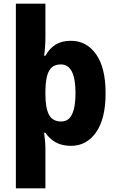

<svg xmlns="http://www.w3.org/2000/svg" viewBox="-20 -780 631 1040"><path d="M552 -275Q552 -137 500.5 -63.5Q449 10 365 10Q315 10 281 -9.5Q247 -29 226 -61H219Q222 -38 224 -15.5Q226 7 226 23V240H66V-760H226V-581Q226 -552 224 -525Q222 -498 219 -478H226Q248 -518 281.5 -538.5Q315 -559 364 -559Q449 -559 500.5 -486Q552 -413 552 -275ZM389 -276Q389 -431 310 -431Q265 -431 246 -396.5Q227 -362 226 -290V-270Q226 -196 245 -159Q264 -122 312 -122Q352 -122 370.5 -161.5Q389 -201 389 -276Z"/></svg>

Font: Noto Sans Tamil SemiCondensed ExtraBold
Style: Regular
Weight: 800
Width: 4
Designer: Jelle Bosma - Monotype Design Team
Foundry: Monotype Imaging Inc.
Version: Version 2.004; ttfautohint (v1.8.4.7-5d5b)